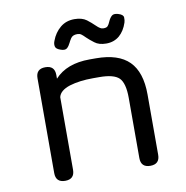

<svg xmlns="http://www.w3.org/2000/svg" viewBox="-78 -768 819 844"><g transform="rotate(-10 331.0 -346.5)"><path d="M146 0C174 0 188 -14 188 -42C188 -42 188 -366 188 -366C188 -366 188 -366 188 -366C192.5 -385.5 210 -400 239.5 -409.5C269 -418.5 304 -423 344 -423C344 -423 372 -423 372 -423C372 -423 372 -423 372 -423C415 -423 444.5 -415.5 460.5 -400C476 -384.5 484 -354.5 484 -311C484 -311 484 -42 484 -42C484 -42 484 -42 484 -42C484 -14 498 0 526 0C526 0 526 0 526 0C554 0 568 -14 568 -42C568 -42 568 -311 568 -311C568 -311 568 -311 568 -311C568 -377.5 552 -427 520 -459C488 -491 438.5 -507 372 -507C372 -507 344 -507 344 -507C344 -507 344 -507 344 -507C275.5 -507 223.5 -487.5 188 -448.5C188 -448.5 188 -465 188 -465C188 -465 188 -465 188 -465C188 -493 174 -507 146 -507C146 -507 146 -507 146 -507C118 -507 104 -493 104 -465C104 -465 104 -42 104 -42C104 -42 104 -42 104 -42C104 -14 118 0 146 0C146 0 146 0 146 0ZM429 -563C452 -563 471.5 -570 487.5 -583.5C503 -597 515 -615.5 523 -640C523 -640 523 -640 523 -640C525 -646.5 526 -654 525.5 -662.5C525 -671 517.5 -677.5 502 -682C502 -682 502 -682 502 -682C489.5 -685.5 480.5 -685 474.5 -680C468 -674.5 462.5 -666.5 458 -656C458 -656 458 -656 458 -656C454.5 -647.5 451 -641.5 447.5 -637.5C444 -633 437.5 -631 428 -631C428 -631 428 -631 428 -631C422.5 -631 417.5 -632.5 413.5 -635C409 -637.5 402.5 -642.5 394 -651C394 -651 394 -651 394 -651C386 -659 375.5 -668 362.5 -678C349 -688 331 -693 308.5 -693C308.5 -693 308.5 -693 308.5 -693C284 -693 263 -686 245.5 -671.5C228 -657 214.5 -638 206 -614.5C206 -614.5 206 -614.5 206 -614.5C202.5 -606 201.5 -598 203 -590.5C204 -583 211 -576.5 224 -572C224 -572 224 -572 224 -572C238 -566.5 248 -567 254.5 -572.5C260.5 -578 265.5 -585 270 -594.5C270 -594.5 270 -594.5 270 -594.5C271.5 -598 275 -604.5 280.5 -613C286 -621.5 295.5 -626 309.5 -626C309.5 -626 309.5 -626 309.5 -626C316 -626 322 -624.5 326.5 -621.5C331 -618.5 337.5 -612.5 346 -604C346 -604 346 -604 346 -604C353.5 -596.5 364 -588 377 -578C389.5 -568 407 -563 429 -563C429 -563 429 -563 429 -563Z"/></g></svg>

Font: Jura-Fortis-Bold
Style: Bold
Weight: 500
Designer: Daniel Johnson, Alexei Vanyashin, Mirko Velimirovic
Foundry: Daniel Johnson
Version: ""